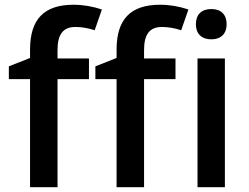

<svg xmlns="http://www.w3.org/2000/svg" viewBox="-20 -785 1045 805"><path d="M353 -540H221.2V-575.2C221.2 -639.6 243.7 -671.9 295.9 -671.9C321.8 -671.9 348.6 -667.5 377 -658.2L407.2 -745.1C368.2 -758.3 328.6 -765.1 288.1 -765.1C165 -765.1 106 -704.6 106 -577.1V-542L17.1 -506.8V-453.1H106V0H221.2V-453.1H353ZM715.8 -540H584V-575.2C584 -639.6 606.4 -671.9 658.7 -671.9C684.6 -671.9 711.4 -667.5 739.7 -658.2L770 -745.1C731 -758.3 691.4 -765.1 650.9 -765.1C527.8 -765.1 468.8 -704.6 468.8 -577.1V-542L379.9 -506.8V-453.1H468.8V0H584V-453.1H715.8ZM922.9 -540H808.1V0H922.9ZM801.3 -683.1C801.3 -644 824.7 -620.1 866.2 -620.1C906.7 -620.1 930.2 -644 930.2 -683.1C930.2 -724.1 906.7 -747.1 866.2 -747.1C824.7 -747.1 801.3 -724.1 801.3 -683.1Z"/></svg>

Font: Sahel SemiBold
Style: Bold
Weight: 600
Foundry: Saber Rastikerdar (saber.rastikerdar@gmail.com)
Version: Version 3.4.0